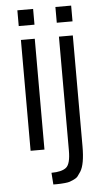

<svg xmlns="http://www.w3.org/2000/svg" viewBox="-57 -689 471 889"><g transform="rotate(-5 179.0 -244.0)"><path d="M235.4 -580.1V-653.3H308.6V-580.1ZM150.4 109.9Q197.8 109.9 218.8 93.3Q239.7 76.7 239.7 14.2V-515.1H304.2V0Q304.2 83.5 283.7 116.2Q275.9 128.4 269.5 136.5Q263.2 144.5 251.2 150.1Q239.3 155.8 231.4 158.4Q223.6 161.1 208.5 162.6Q188 164.6 171.9 164.6H154.3ZM58.6 -580.1V-653.3H131.8V-580.1ZM63 0V-515.1H127.4V0Z"/></g></svg>

Font: News Cycle
Style: Regular
Weight: 500
Version: Version 0.5.2